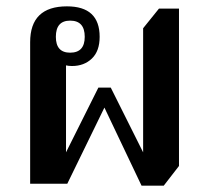

<svg xmlns="http://www.w3.org/2000/svg" viewBox="-20 -579 660 605"><path d="M544 -56V-552H481L431 -490V-99L329 -303H290L188 -99V-373Q196 -371 207 -371Q245 -371 269.5 -394.5Q294 -418 294 -463Q294 -559 191 -559Q75 -559 75 -446V0H192L309 -240L426 6H496ZM201 -413Q156 -413 156 -463Q156 -514 201 -514Q247 -514 247 -463Q247 -413 201 -413Z"/></svg>

Font: Noto Serif Thai SemiCondensed Semi
Style: Regular
Weight: 600
Width: 4
Designer: Monotype Design Team
Foundry: Monotype Imaging Inc.
Version: Version 1.901